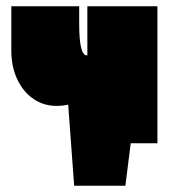

<svg xmlns="http://www.w3.org/2000/svg" viewBox="-20 -456 551 611"><path d="M481 0H396L379 135H216L197 -123Q181 -119 159 -119Q120 -119 87.5 -140.5Q55 -162 35.5 -202.5Q16 -243 16 -295V-436H232V-380Q232 -280 256 -280H258V-436H481Z"/></svg>

Font: Ysabeau Black
Style: Regular
Weight: 900
Designer: Christian Thalmann (Catharsis Fonts)
Version: Version 0.003